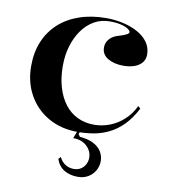

<svg xmlns="http://www.w3.org/2000/svg" viewBox="-82 -585 764 869"><g transform="rotate(10 300.0 -150.0)"><path d="M297 15Q222 15 163.5 -18Q105 -51 72 -109.5Q39 -168 39 -243Q39 -306 60 -356Q81 -406 120 -441.5Q159 -477 214 -496Q269 -515 337 -515Q377 -515 414.5 -506.5Q452 -498 482 -481.5Q512 -465 529.5 -440.5Q547 -416 547 -384Q547 -362 534 -346.5Q521 -331 499 -323.5Q477 -316 449 -316Q407 -316 378 -333Q349 -350 349 -383Q349 -405 364 -422Q379 -439 406 -446Q451 -459 451 -470Q451 -477 439 -485Q427 -493 405.5 -498Q384 -503 355 -503Q315 -503 283 -484.5Q251 -466 228 -433.5Q205 -401 192.5 -359Q180 -317 180 -269Q180 -214 193 -170Q206 -126 230 -94.5Q254 -63 288.5 -46.5Q323 -30 365 -30Q402 -30 437 -43.5Q472 -57 501 -83.5Q530 -110 548 -148L559 -138Q534 -90 504 -60Q474 -30 440 -13.5Q406 3 370 9Q334 15 297 15ZM333 215Q297 215 270.5 199Q244 183 233 150L243 140Q253 161 270.5 172Q288 183 309 183Q328 183 341.5 174.5Q355 166 362.5 151.5Q370 137 370 121Q370 107 364.5 94Q359 81 348 70Q337 59 321 52.5Q305 46 283 46L301 0H313L304 24L312 35Q350 38 375 51Q400 64 412 84Q424 104 424 128Q424 150 413 170Q402 190 381.5 202.5Q361 215 333 215Z"/></g></svg>

Font: Kalnia Thin Medium
Style: Regular
Weight: 500
Version: Version 1.105